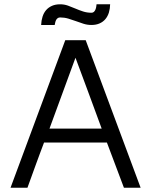

<svg xmlns="http://www.w3.org/2000/svg" viewBox="-20 -878 707 898"><path d="M108.4 0Q118.2 -26.9 127.7 -53.2Q137.2 -79.6 146.7 -105.7Q156.2 -131.8 166 -158.2Q175.8 -184.6 186 -211.4H480L559.6 0H637.7L380.9 -689.9H285.2L29.3 0ZM333 -607.9Q348.1 -567.4 363.5 -525.9Q378.9 -484.4 394.3 -442.9Q409.7 -401.4 425 -359.6Q440.4 -317.9 455.6 -276.4H211.4ZM235.8 -761.2Q236.8 -766.6 238.3 -772.9Q239.7 -779.3 242.4 -784.4Q245.1 -789.6 249.8 -793Q254.4 -796.4 261.2 -796.4Q281.2 -796.4 299.3 -791Q317.4 -785.6 335.2 -779.1Q353 -772.5 370.8 -766.8Q388.7 -761.2 407.7 -761.2Q429.7 -761.2 446 -768.6Q462.4 -775.9 473.1 -788.8Q483.9 -801.8 489.3 -819.3Q494.6 -836.9 495.1 -857.9H431.6Q431.2 -852.1 429.9 -845.2Q428.7 -838.4 426 -832.3Q423.3 -826.2 418.9 -822.3Q414.6 -818.4 407.7 -818.4Q386.7 -818.4 368.2 -824.5Q349.6 -830.6 332.3 -838.1Q314.9 -845.7 297.6 -851.8Q280.3 -857.9 261.2 -857.9Q239.3 -857.9 222.9 -850.6Q206.5 -843.3 195.6 -830.6Q184.6 -817.9 179 -800Q173.3 -782.2 172.4 -761.2Z"/></svg>

Font: Saysettha
Style: Regular
Weight: 400
Designer: John M. Durdin
Foundry: Lao Script for Windows
Version: Version 2.201